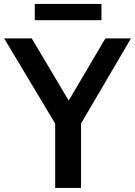

<svg xmlns="http://www.w3.org/2000/svg" viewBox="-44 -930 668 950"><path d="M229 0V-318.5L-23.5 -740H113L296 -432.5L477.5 -740H604L357 -319V0ZM128 -830V-910.5H458V-830Z"/></svg>

Font: Encode Sans SmCnd SmBold
Style: Regular
Weight: 600
Width: 4
Designer: Multiple Designers
Foundry: Impallari Type
Version: Version 3.002; ttfautohint (v1.8.3) -l 8 -r 50 -G 200 -x 14 